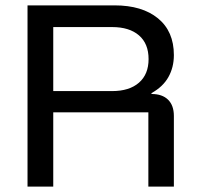

<svg xmlns="http://www.w3.org/2000/svg" viewBox="-20 -695 737 715"><path d="M82.5 0V-675H406.7Q509.2 -675 568.3 -626.7Q627.5 -578.3 627.5 -490Q627.5 -444.2 607.1 -407.9Q586.7 -371.7 544.2 -348.3V-345Q584.2 -345 605.8 -323.8Q627.5 -302.5 627.5 -263.3V0H532.5V-276.7H178.3V0ZM178.3 -355.8H397.5Q461.7 -355.8 497.5 -387.1Q533.3 -418.3 533.3 -475Q533.3 -532.5 497.5 -563.3Q461.7 -594.2 397.5 -594.2H178.3Z"/></svg>

Font: Funnel Display Light
Style: Regular
Weight: 400
Version: Version 1.000